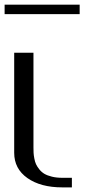

<svg xmlns="http://www.w3.org/2000/svg" viewBox="-20 -812 394 832"><path d="M125 -583.5V-172.9Q125 -159.7 125.5 -149.9Q126 -140.1 128.7 -125.5Q131.3 -110.8 136.2 -100.3Q141.1 -89.8 150.4 -78.1Q159.7 -66.4 172.4 -58.8Q185.1 -51.3 205.1 -46.4Q225.1 -41.5 250 -41.5H291.5V0H250Q156.2 0 98.9 -40.3Q41.5 -80.6 41.5 -149.9V-583.5ZM325.2 -791.8V-750.8H0V-791.8Z"/></svg>

Font: Gputeks
Style: Regular
Weight: 500
Version: Version 0.9